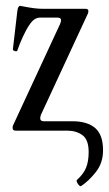

<svg xmlns="http://www.w3.org/2000/svg" viewBox="-20 -445 371 654"><path d="M256 189Q252 191 245 181Q238 169 243 167Q265 147 273.5 125.5Q282 104 282 73Q282 31 261 15.5Q240 0 208 0H33Q23 0 23 -9Q23 -14 24 -17L185 -364Q188 -372 188 -376Q188 -385 176 -385H116Q96 -385 80 -360Q69 -344 58 -320Q47 -296 39 -273Q38 -269 31 -271Q23 -273 24 -278L39 -407Q41 -425 49 -425Q80 -419 96 -417Q112 -415 127 -415H271Q281 -415 281 -408Q281 -402 279 -398L119 -53Q118 -49 117.5 -46.5Q117 -44 117 -42Q117 -32 129 -32H227Q277 -32 304 -9Q331 14 331 67Q331 110 306.5 141Q282 172 256 189Z"/></svg>

Font: Junicode Two Beta Condensed
Style: Regular
Weight: 400
Width: 3
Designer: Peter S. Baker
Foundry: Briery Creek Software
Version: Version 1.053; ttfautohint (v1.8.4)